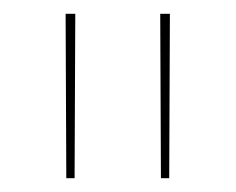

<svg xmlns="http://www.w3.org/2000/svg" viewBox="-20 -701 341 278"><path d="M75 -681H89L88 -443H76ZM212 -681H226L225 -443H213Z"/></svg>

Font: Fira Sans Compressed Hair
Style: Regular
Weight: 100
Width: 1
Designer: bBox Type GmbH & Carrois Corporate GbR & Edenspiekermann AG
Foundry: bBox Type GmbH & Carrois Corporate GbR & Edenspiekermann AG
Version: Version 4.301